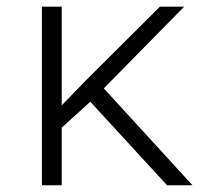

<svg xmlns="http://www.w3.org/2000/svg" viewBox="-20 -548 640 568"><path d="M247.1 -247.1 162.6 -170.4V0H104V-528.3H162.6V-236.3L234.4 -310.5L453.1 -528.3H524.9L287.1 -286.6L549.3 0H474.1Z"/></svg>

Font: Roboto Mono Light
Style: Regular
Weight: 300
Designer: Google
Version: Version 2.000985; 2015; ttfautohint (v1.3)